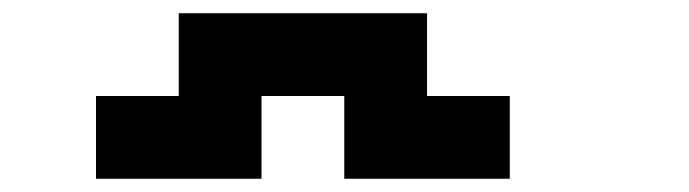

<svg xmlns="http://www.w3.org/2000/svg" viewBox="-20 -1020 1040 290"><path d="M125 -750V-875H250V-1000H625V-875H750V-750H500V-875H375V-750Z"/></svg>

Font: Press Start 2P
Style: Regular
Weight: 400
Designer: CodeMan38
Foundry: CodeMan38
Version: Version 3.000